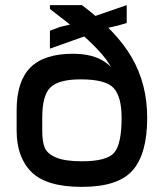

<svg xmlns="http://www.w3.org/2000/svg" viewBox="-20 -720 640 750"><path d="M300 -90Q234 -90 199.5 -104.5Q165 -119 155 -142.5Q145 -166 145 -210V-250H45V-210Q45 -105 103.5 -47.5Q162 10 300 10Q442 10 498.5 -55Q555 -120 555 -260Q555 -391 495 -495Q435 -599 300 -700H175V-685Q247 -630 286 -597.5Q325 -565 363 -525Q401 -485 418 -449Q435 -413 445 -366.5Q455 -320 455 -260Q455 -158 426.5 -124Q398 -90 300 -90ZM455 -375Q425 -510 265 -510Q152 -510 98.5 -456Q45 -402 45 -290V-250H145V-260Q145 -348 177.5 -379Q210 -410 295 -410Q393 -410 424 -376Q455 -342 455 -260ZM175 -530 330 -585 375 -605 440 -620 475 -630V-700L330 -650L280 -630L215 -615L175 -600Z"/></svg>

Font: Millimetre
Style: Regular
Weight: 500
Designer: Jérémy Landes
Version: Version 1.0